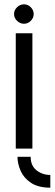

<svg xmlns="http://www.w3.org/2000/svg" viewBox="-20 -688 253 889"><path d="M213 181Q157 181 123.5 158.5Q90 136 75.5 103Q61 70 61 38H122Q122 79 149 100.5Q176 122 213 122ZM53 0V-534H130V0ZM91 -578Q73 -578 59 -591.5Q45 -605 45 -623Q45 -641 59 -654.5Q73 -668 91 -668Q109 -668 122.5 -654.5Q136 -641 136 -623Q136 -605 122.5 -591.5Q109 -578 91 -578Z"/></svg>

Font: Stick No Bills
Style: Regular
Weight: 400
Version: Version 2.000